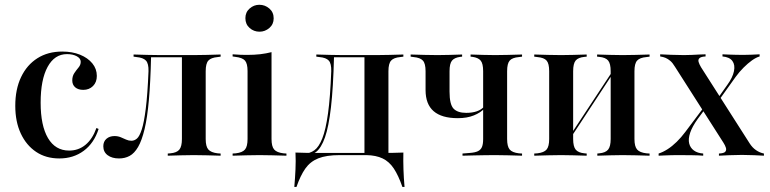

<svg xmlns="http://www.w3.org/2000/svg" viewBox="-20 -639 3160 788"><path d="M223.4 11.3Q168.5 11.3 128.2 -15.7Q87.9 -42.7 65.3 -91.1Q42.7 -139.5 42.7 -204.8Q42.7 -272.6 66.5 -322.6Q90.3 -372.6 133.5 -400Q176.6 -427.4 235.5 -427.4Q276.6 -427.4 308.5 -414.5Q340.3 -401.6 358.9 -379Q377.4 -356.5 377.4 -327.4Q377.4 -301.6 361.7 -285.9Q346 -270.2 321.8 -270.2Q300.8 -270.2 288.7 -280.6Q276.6 -291.1 276.6 -308.9Q276.6 -326.6 285.1 -339.1Q293.5 -351.6 302.4 -362.1Q311.3 -372.6 311.3 -385.5Q311.3 -399.2 295.2 -408.1Q279 -416.9 254.8 -416.9Q204 -416.9 175.4 -364.5Q146.8 -312.1 146.8 -217.7Q146.8 -123.4 177 -72.2Q207.3 -21 263.7 -21Q302.4 -21 331 -44.8Q359.7 -68.5 375.8 -113.7L384.7 -109.7Q366.1 -51.6 323.8 -20.2Q281.5 11.3 223.4 11.3Z M775 -2.4Q749.2 -2.4 724.6 -1.6Q700 -0.8 668.5 0V-8.9L679 -9.7Q705.6 -12.1 716.1 -25Q726.6 -37.9 726.6 -68.5V-207.3H824.2V-68.5Q824.2 -37.9 835.1 -25.4Q846 -12.9 873.4 -9.7L885.5 -8.9V0Q854 -0.8 828.6 -1.6Q803.2 -2.4 775 -2.4ZM468.5 11.3Q439.5 11.3 421.8 -2Q404 -15.3 404 -38.7Q404 -58.1 416.9 -69.4Q429.8 -80.6 450 -80.6Q463.7 -80.6 475.4 -75.8Q487.1 -71 497.6 -66.1Q508.1 -61.3 519.4 -61.3Q531.5 -61.3 541.9 -70.2Q552.4 -79 561.7 -107.3Q571 -135.5 578.2 -192.7Q585.5 -250 589.5 -346.8Q590.3 -378.2 579 -390.3Q567.7 -402.4 540.3 -404.8L528.2 -406.5V-415.3Q560.5 -414.5 585.9 -413.7Q611.3 -412.9 638.7 -412.9H641.9H775Q803.2 -412.9 828.6 -413.7Q854 -414.5 885.5 -415.3V-406.5L873.4 -404.8Q846 -402.4 835.1 -390.3Q824.2 -378.2 824.2 -346.8V-207.3H726.6V-406.5L729 -404H596.8L600 -405.6Q597.6 -301.6 591.1 -229Q584.7 -156.5 573.4 -109.3Q562.1 -62.1 546.8 -35.9Q531.5 -9.7 512.1 0.8Q492.7 11.3 468.5 11.3Z M996 -207.3V-347.6Q996 -378.2 985.5 -390.3Q975 -402.4 946 -405.6L934.7 -407.3V-416.1Q954.8 -414.5 968.1 -414.1Q981.5 -413.7 995.2 -413.7Q1023.4 -413.7 1048 -416.5Q1072.6 -419.4 1094.4 -425V-416.1V-207.3ZM1045.2 -2.4Q1017.7 -2.4 992.3 -1.6Q966.9 -0.8 934.7 0V-8.9L947.6 -9.7Q975 -12.9 985.5 -25.4Q996 -37.9 996 -68.5V-207.3H1094.4V-68.5Q1094.4 -37.9 1105.2 -25.4Q1116.1 -12.9 1143.5 -9.7L1155.6 -8.9V0Q1123.4 -0.8 1098 -1.6Q1072.6 -2.4 1045.2 -2.4ZM1045.2 -508.9Q1021.8 -508.9 1004.4 -524.2Q987.1 -539.5 987.1 -564.5Q987.1 -588.7 1004.4 -604Q1021.8 -619.4 1044.4 -619.4Q1067.7 -619.4 1085.5 -604Q1103.2 -588.7 1103.2 -563.7Q1103.2 -539.5 1085.5 -524.2Q1067.7 -508.9 1045.2 -508.9Z M1374.2 -2.4Q1319.4 -2.4 1286.3 10.9Q1253.2 24.2 1233.1 52.8Q1212.9 81.5 1196.8 128.2H1187.9Q1191.1 91.9 1192.7 56.9Q1194.4 21.8 1192.7 -12.9Q1213.7 -12.1 1235.5 -11.7Q1257.3 -11.3 1278.2 -11.3H1374.2H1495.2V-2.4ZM1226.6 1.6 1229 -8.9Q1251.6 -8.9 1270.2 -22.2Q1288.7 -35.5 1302.8 -71Q1316.9 -106.5 1326.2 -173.4Q1335.5 -240.3 1339.5 -346.8Q1340.3 -378.2 1329.4 -390.3Q1318.5 -402.4 1291.1 -404.8L1278.2 -406.5V-415.3Q1310.5 -414.5 1335.9 -413.7Q1361.3 -412.9 1388.7 -412.9H1391.9H1525Q1552.4 -412.9 1577.8 -413.7Q1603.2 -414.5 1635.5 -415.3V-406.5L1622.6 -404.8Q1596 -402.4 1585.1 -390.3Q1574.2 -378.2 1574.2 -346.8V-207.3H1475.8V-406.5L1479 -404H1347.6L1350.8 -405.6Q1347.6 -278.2 1338.3 -198.4Q1329 -118.5 1313.7 -75Q1298.4 -31.5 1276.6 -14.9Q1254.8 1.6 1226.6 1.6ZM1475.8 -2.4V-207.3H1574.2V-2.4ZM1475.8 -2.4 1476.6 -10.5 1554.8 -11.3H1483.9H1550Q1571 -11.3 1592.7 -11.7Q1614.5 -12.1 1635.5 -12.9Q1634.7 21.8 1635.9 56.9Q1637.1 91.9 1640.3 128.2H1631.5Q1615.3 81.5 1596.4 52.8Q1577.4 24.2 1550.4 11.3Q1523.4 -1.6 1483.9 -2.4Z M1858.9 -154Q1792.7 -154 1759.7 -182.7Q1726.6 -211.3 1726.6 -269.4V-346.8Q1726.6 -378.2 1715.7 -390.3Q1704.8 -402.4 1677.4 -404.8L1665.3 -406.5V-415.3Q1697.6 -414.5 1723 -413.7Q1748.4 -412.9 1775.8 -412.9Q1801.6 -412.9 1825 -413.7Q1848.4 -414.5 1876.6 -415.3V-406.5L1868.5 -405.6Q1845.2 -402.4 1835.1 -390.3Q1825 -378.2 1825 -346.8V-262.9Q1825 -210.5 1841.5 -193.1Q1858.1 -175.8 1893.5 -175.8Q1918.5 -175.8 1937.1 -182.3Q1955.6 -188.7 1966.9 -201.6V-192.7Q1952.4 -176.6 1924.6 -165.3Q1896.8 -154 1858.9 -154ZM2012.1 -2.4Q1990.3 -2.4 1969.4 -2Q1948.4 -1.6 1926.6 -1.2Q1904.8 -0.8 1878.2 0V-8.9L1908.1 -11.3Q1929.8 -12.9 1941.5 -18.5Q1953.2 -24.2 1958.1 -35.9Q1962.9 -47.6 1962.9 -68.5V-346.8Q1962.9 -378.2 1952.8 -390.3Q1942.7 -402.4 1919.4 -405.6L1911.3 -406.5V-415.3Q1939.5 -414.5 1963.3 -413.7Q1987.1 -412.9 2012.1 -412.9Q2039.5 -412.9 2064.9 -413.7Q2090.3 -414.5 2122.6 -415.3V-406.5L2109.7 -404.8Q2082.3 -402.4 2071.8 -390.3Q2061.3 -378.2 2061.3 -346.8V-68.5Q2061.3 -37.9 2071.8 -25.4Q2082.3 -12.9 2109.7 -9.7L2122.6 -8.9V0Q2090.3 -0.8 2064.9 -1.6Q2039.5 -2.4 2012.1 -2.4Z M2535.5 -2.4Q2509.7 -2.4 2485.9 -1.6Q2462.1 -0.8 2431.5 0V-8.9L2439.5 -9.7Q2465.3 -12.1 2475.8 -25Q2486.3 -37.9 2486.3 -68.5V-207.3H2583.9V-68.5Q2583.9 -37.9 2594.8 -25.4Q2605.6 -12.9 2633.1 -9.7L2646 -8.9V0Q2613.7 -0.8 2588.3 -1.6Q2562.9 -2.4 2535.5 -2.4ZM2283.1 -2.4Q2255.6 -2.4 2230.2 -1.6Q2204.8 -0.8 2172.6 0V-8.9L2185.5 -9.7Q2212.9 -12.9 2223.4 -25.4Q2233.9 -37.9 2233.9 -68.5V-346.8Q2233.9 -378.2 2223.4 -390.3Q2212.9 -402.4 2185.5 -404.8L2172.6 -406.5V-415.3Q2204.8 -414.5 2230.2 -413.7Q2255.6 -412.9 2283.1 -412.9Q2308.9 -412.9 2333.1 -413.7Q2357.3 -414.5 2387.9 -415.3V-406.5L2379 -405.6Q2353.2 -403.2 2342.7 -390.7Q2332.3 -378.2 2332.3 -346.8V-68.5Q2332.3 -37.9 2342.7 -25Q2353.2 -12.1 2379 -9.7L2387.9 -8.9V0Q2357.3 -0.8 2333.1 -1.6Q2308.9 -2.4 2283.1 -2.4ZM2486.3 -207.3V-346.8Q2486.3 -378.2 2475.8 -390.7Q2465.3 -403.2 2439.5 -405.6L2430.6 -406.5V-415.3Q2461.3 -414.5 2485.5 -413.7Q2509.7 -412.9 2535.5 -412.9Q2562.9 -412.9 2588.3 -413.7Q2613.7 -414.5 2646 -415.3V-406.5L2633.1 -404.8Q2605.6 -402.4 2594.8 -390.3Q2583.9 -378.2 2583.9 -346.8V-207.3ZM2293.5 -29.8 2291.9 -40.3 2519.4 -385.5 2520.2 -375Z M2930.6 0V-8.9Q2950.8 -9.7 2956.5 -16.1Q2962.1 -22.6 2959.3 -32.3Q2956.5 -41.9 2949.2 -53.2L2750 -365.3Q2740.3 -381.5 2730.6 -389.5Q2721 -397.6 2711.3 -401.6Q2701.6 -405.6 2689.5 -407.3V-416.1Q2705.6 -415.3 2733.5 -414.1Q2761.3 -412.9 2787.1 -412.9Q2803.2 -412.9 2819.8 -413.7Q2836.3 -414.5 2851.2 -415.3Q2866.1 -416.1 2875.8 -416.1V-407.3Q2857.3 -406.5 2850.8 -400.4Q2844.4 -394.4 2847.2 -384.7Q2850 -375 2857.3 -362.9L3056.5 -50.8Q3067.7 -33.1 3083.1 -22.6Q3098.4 -12.1 3115.3 -8.9V0Q3101.6 -0.8 3075.8 -2Q3050 -3.2 3025 -3.2Q3000 -3.2 2973.4 -2Q2946.8 -0.8 2930.6 0ZM2683.1 0V-8.9Q2700.8 -14.5 2719.8 -26.6Q2738.7 -38.7 2757.3 -56.9Q2775.8 -75 2792.7 -97.6L2872.6 -204L2878.2 -197.6L2843.5 -150.8Q2821 -119.4 2812.5 -94Q2804 -68.5 2808.5 -50.4Q2812.9 -32.3 2827.8 -21.4Q2842.7 -10.5 2866.1 -8.9V0Q2848.4 -1.6 2817.7 -2Q2787.1 -2.4 2758.1 -2.4Q2746 -2.4 2734.3 -2Q2722.6 -1.6 2710.5 -1.2Q2698.4 -0.8 2683.1 0ZM2924.2 -218.5 2918.5 -225 2965.3 -291.1Q2987.1 -321 2992.3 -346.8Q2997.6 -372.6 2985.9 -388.7Q2974.2 -404.8 2945.2 -407.3V-416.1Q2959.7 -415.3 2973 -414.9Q2986.3 -414.5 3000.8 -414.1Q3015.3 -413.7 3030.6 -413.7Q3048.4 -413.7 3064.1 -414.5Q3079.8 -415.3 3097.6 -416.1V-407.3Q3083.1 -403.2 3066.1 -391.1Q3049.2 -379 3031.9 -361.7Q3014.5 -344.4 2999.2 -323.4Z"/></svg>

Font: Playfair 144pt SemiCondensed SemiBold
Style: Regular
Weight: 600
Width: 4
Designer: Claus Eggers Sørensen
Foundry: Claus Eggers Sørensen
Version: Version 2.203